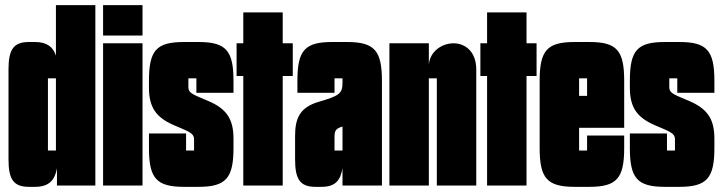

<svg xmlns="http://www.w3.org/2000/svg" viewBox="-20 -720 2802 745"><path d="M350 -700H197V-504C186 -538 162 -557 116 -557H92C31 -557 13 -526 13 -450V-102C13 -26 31 5 92 5H116C170 5 193 -21 201 -67V0H350ZM197 -136H166V-416H197Z M380 -582H533V-700H380ZM533 -552H380V0H533Z M733 -136H702V-202H558V-146C558 -29 586 5 694 5H750C857 5 886 -29 886 -146V-182C886 -258 859 -297 791 -327C734 -352 711 -356 711 -382V-416H742V-360H886V-406C886 -524 857 -557 750 -557H694C586 -557 558 -524 558 -406V-380C558 -304 585 -265 653 -235C710 -210 733 -205 733 -179Z M898 -425H924V0H1077V-425H1116V-552H1077V-672H924V-552H898Z M1125 -102C1125 -26 1143 5 1204 5H1228C1282 5 1301 -21 1309 -67V0H1462V-406C1462 -524 1433 -557 1326 -557H1269C1162 -557 1134 -524 1134 -406V-360H1278V-416H1309V-399C1309 -356 1295 -348 1217 -325C1141 -303 1125 -258 1125 -192ZM1309 -136H1278V-186C1278 -213 1282 -221 1309 -229Z M1828 0V-450C1828 -521 1784 -552 1740 -552C1694 -552 1648 -520 1644 -469V-552H1491V0H1644V-416H1675V0Z M1844 -425H1870V0H2023V-425H2062V-552H2023V-672H1870V-552H1844Z M2258 -136H2227V-224H2402V-406C2402 -524 2374 -557 2267 -557H2210C2102 -557 2074 -524 2074 -406V-146C2074 -29 2102 5 2210 5H2267C2374 5 2402 -29 2402 -146V-194H2258ZM2258 -348H2227V-416H2258Z M2599 -136H2568V-202H2424V-146C2424 -29 2452 5 2560 5H2616C2723 5 2752 -29 2752 -146V-182C2752 -258 2725 -297 2657 -327C2600 -352 2577 -356 2577 -382V-416H2608V-360H2752V-406C2752 -524 2723 -557 2616 -557H2560C2452 -557 2424 -524 2424 -406V-380C2424 -304 2451 -265 2519 -235C2576 -210 2599 -205 2599 -179Z"/></svg>

Font: Queering Heavy
Style: Bold
Weight: 900
Designer: Adam Naccarato
Foundry: adamnac
Version: Version 2.000;hotconv 1.0.109;makeotfexe 2.5.65596